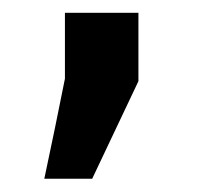

<svg xmlns="http://www.w3.org/2000/svg" viewBox="-20 -133 317 296"><path d="M193.4 -113.3V-7.8L122.1 142.6H48.3Q56.6 104 64.5 65.4Q72.3 26.9 80.1 -11.7V-113.3Z"/></svg>

Font: Ufes Sans SemiBold
Style: Regular
Weight: 600
Designer: Ricardo Esteves & Filipe Motta
Foundry: ProDesignUfes - Ricardo Esteves, Filipe Motta (This is a derivative work, based on Roboto family, by Christian Robertson
Version: Version 2.0